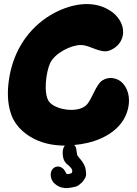

<svg xmlns="http://www.w3.org/2000/svg" viewBox="-20 -728 685 960"><path d="M596.7 -308.6C571.3 -338.9 525.4 -347.7 492.2 -326.2C458 -304.7 439.5 -227.5 410.2 -201.2C365.2 -160.2 253.9 -179.7 224.6 -220.7C196.3 -260.7 210 -367.2 230.5 -412.1C253.9 -462.9 336.9 -503.9 385.7 -502.9C431.6 -502 480.5 -460 525.4 -474.6C564.5 -488.3 593.8 -521.5 595.7 -564.5C597.7 -609.4 567.4 -651.4 532.2 -673.8C432.6 -739.3 301.8 -700.2 210.9 -638.7C105.5 -566.4 42 -454.1 24.4 -327.1L21.5 -303.7C16.6 -252 19.5 -197.3 39.1 -147.5C56.6 -104.5 89.8 -70.3 128.9 -45.9C181.6 -12.7 243.2 0 304.7 0C287.1 17.6 293.9 59.6 299.8 72.3C304.7 83 312.5 91.8 322.3 98.6C340.8 115.2 344.7 125 338.9 136.7C337.9 138.7 318.4 143.6 315.4 142.6C312.5 142.6 310.5 136.7 305.7 128.9C289.1 96.7 249 96.7 236.3 128.9C228.5 151.4 237.3 177.7 255.9 192.4C267.6 203.1 286.1 210.9 301.8 211.9C316.4 213.9 333 210.9 359.4 205.1C372.1 201.2 383.8 189.5 392.6 181.6C412.1 155.3 413.1 149.4 408.2 118.2C406.2 107.4 401.4 95.7 392.6 82C385.7 71.3 376 62.5 370.1 53.7C360.4 43 366.2 16.6 355.5 2C354.5 0 352.5 -1 350.6 -2.9C374 -4.9 396.5 -8.8 418 -13.7C506.8 -34.2 593.8 -86.9 618.2 -177.7C630.9 -221.7 627 -272.5 596.7 -308.6Z"/></svg>

Font: Day Care
Style: Regular
Weight: 400
Designer: Noponies
Version: Version 1.000;PS 001.000;hotconv 1.0.88;makeotf.lib2.5.64775